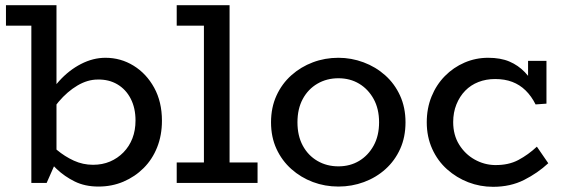

<svg xmlns="http://www.w3.org/2000/svg" viewBox="-20 -706 2179 741"><path d="M3 -607V-686H193V-607ZM387 -483Q446 -483 495.5 -452.5Q545 -422 575 -367.5Q605 -313 605 -240Q605 -184 586.5 -137.5Q568 -91 534.5 -57.5Q501 -24 456.5 -5Q412 14 360 14Q308 14 268.5 -5.5Q229 -25 198.5 -54Q168 -83 145 -110V-181Q169 -153 199.5 -127.5Q230 -102 265 -86Q300 -70 339 -70Q375 -70 404.5 -82.5Q434 -95 456.5 -118Q479 -141 491 -172Q503 -203 503 -241Q503 -289 484.5 -325Q466 -361 433 -380.5Q400 -400 357 -399Q318 -399 279 -376Q240 -353 206.5 -313.5Q173 -274 148 -222V-298Q171 -352 208.5 -393.5Q246 -435 292.5 -459Q339 -483 387 -483ZM101 0V-686H198V-86L160 0Z M767 -22V-686H866V-22ZM662 0V-79H974V0ZM662 -607V-686H860V-607Z M1286 14Q1234 14 1187.5 -3.5Q1141 -21 1104.5 -53.5Q1068 -86 1047 -131.5Q1026 -177 1026 -234Q1026 -291 1047 -337Q1068 -383 1104.5 -415.5Q1141 -448 1187.5 -465.5Q1234 -483 1286 -483Q1336 -483 1383 -465.5Q1430 -448 1466.5 -415.5Q1503 -383 1524 -337Q1545 -291 1545 -234Q1545 -177 1524.5 -131.5Q1504 -86 1468 -53.5Q1432 -21 1385 -3.5Q1338 14 1286 14ZM1286 -64Q1331 -64 1366 -85Q1401 -106 1422 -144Q1443 -182 1443 -234Q1443 -286 1422 -324Q1401 -362 1366 -383Q1331 -404 1286 -404Q1241 -404 1205 -383Q1169 -362 1148.5 -324Q1128 -286 1128 -234Q1128 -182 1148.5 -144Q1169 -106 1205 -85Q1241 -64 1286 -64Z M1883 15Q1833 15 1787.5 -2.5Q1742 -20 1705.5 -52.5Q1669 -85 1648 -131.5Q1627 -178 1627 -234Q1627 -288 1645.5 -333.5Q1664 -379 1697 -412.5Q1730 -446 1773 -464.5Q1816 -483 1864 -483Q1912 -483 1946 -468.5Q1980 -454 2005.5 -427.5Q2031 -401 2049 -363L2018 -371V-471H2089V-306L2047 -303Q2031 -335 2008.5 -357Q1986 -379 1957 -390Q1928 -401 1891 -401Q1856 -401 1826.5 -389.5Q1797 -378 1775.5 -356Q1754 -334 1741.5 -303Q1729 -272 1729 -235Q1729 -185 1752 -148Q1775 -111 1811.5 -90.5Q1848 -70 1889 -69Q1942 -68 1980.5 -88.5Q2019 -109 2052 -140L2096 -76Q2055 -38 2002.5 -11.5Q1950 15 1883 15Z"/></svg>

Font: BioRhyme
Style: Regular
Weight: 400
Designer: Aoife Mooney
Foundry: Aoife Mooney Type
Version: Version 1.600;gftools[0.9.33]